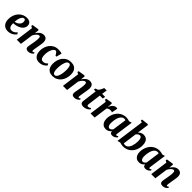

<svg xmlns="http://www.w3.org/2000/svg" viewBox="532 -2784 4764 4764"><g transform="rotate(45 2914.0 -402.0)"><path d="M451 -103Q438 -82 408 -55.2Q378 -28.5 333.2 -8.5Q288.5 11.5 229.5 11.5Q173.5 11.5 134.5 -7.2Q95.5 -26 71.2 -57.8Q47 -89.5 36 -129Q25 -168.5 25 -209.5Q24.5 -285.5 47.8 -350Q71 -414.5 112.5 -462.2Q154 -510 210 -536.8Q266 -563.5 331.5 -563.5Q384.5 -563.5 417.8 -547.8Q451 -532 467 -504.5Q483 -477 484 -443.5Q485 -396 465.2 -360.2Q445.5 -324.5 412.5 -299.2Q379.5 -274 339.2 -258Q299 -242 257.8 -234.2Q216.5 -226.5 182 -225.5Q181 -189.5 186.5 -160.5Q192 -131.5 204 -110.8Q216 -90 234.5 -79Q253 -68 278 -68Q313.5 -68 340.8 -80Q368 -92 388.8 -110.2Q409.5 -128.5 424.5 -146.5ZM299 -503Q269.5 -503 248.5 -481.5Q227.5 -460 213.5 -425.8Q199.5 -391.5 192 -352Q184.5 -312.5 182.5 -277Q201.5 -278 224 -285.5Q246.5 -293 268 -306.2Q289.5 -319.5 307.2 -338.2Q325 -357 335.2 -381.5Q345.5 -406 344.5 -435Q343 -469.5 331.5 -486.2Q320 -503 299 -503Z M740 -432Q756.5 -458.5 776.5 -481.8Q796.5 -505 820 -522.8Q843.5 -540.5 870.5 -550.5Q897.5 -560.5 928 -560.5Q983.5 -560.5 1017.5 -528Q1051.5 -495.5 1051.5 -419Q1051.5 -401.5 1047.5 -371Q1043.5 -340.5 1038 -307.2Q1032.5 -274 1028 -246.5Q1024 -221.5 1019 -193.8Q1014 -166 1010.5 -140.2Q1007 -114.5 1006.5 -96Q1006.5 -78 1012 -72.5Q1017.5 -67 1024 -67Q1032.5 -67 1042.8 -72Q1053 -77 1069 -90L1082 -58.5Q1076 -50.5 1058 -34Q1040 -17.5 1010.2 -3.5Q980.5 10.5 939 10.5Q904 10.5 885.2 -0.5Q866.5 -11.5 859.2 -29Q852 -46.5 852 -65.5Q852.5 -77 854.8 -94.2Q857 -111.5 860.8 -132.2Q864.5 -153 868.5 -175Q872.5 -197 876 -217.5Q879.5 -238.5 883.5 -262.2Q887.5 -286 890.8 -310.5Q894 -335 896.2 -358Q898.5 -381 898 -401Q898 -427.5 893.8 -442Q889.5 -456.5 880.2 -462.5Q871 -468.5 856.5 -468.5Q840.5 -468.5 823.2 -458.2Q806 -448 789 -430Q772 -412 756.5 -389.2Q741 -366.5 729 -341L682 0H537.5L600.5 -469L548.5 -496L555.5 -534L728 -560.5L751.5 -548Z M1321 10Q1235 10 1184.8 -47.2Q1134.5 -104.5 1133 -214.5Q1132.5 -275.5 1151.2 -336.8Q1170 -398 1208.5 -448.5Q1247 -499 1305.8 -529.8Q1364.5 -560.5 1443 -560.5Q1472.5 -560.5 1507.2 -555.8Q1542 -551 1566 -541L1529 -398.5L1496 -399.5Q1484.5 -420.5 1470 -442.2Q1455.5 -464 1440.5 -478.5Q1425.5 -493 1413 -493Q1389.5 -493 1366.8 -473.2Q1344 -453.5 1325.8 -417.2Q1307.5 -381 1296.8 -331Q1286 -281 1287 -221Q1288 -168 1298.5 -135.5Q1309 -103 1328.8 -88Q1348.5 -73 1377.5 -73Q1408 -73 1431 -81.5Q1454 -90 1472 -104.2Q1490 -118.5 1504 -135.5L1530.5 -91.5Q1517 -71 1488.8 -47.2Q1460.5 -23.5 1418.5 -6.8Q1376.5 10 1321 10Z M1886.5 -561.5Q1955 -561.5 2002.2 -535.8Q2049.5 -510 2074.2 -460.2Q2099 -410.5 2099 -338.5Q2099.5 -267.5 2079.5 -203.8Q2059.5 -140 2020.5 -91.2Q1981.5 -42.5 1925.5 -14.5Q1869.5 13.5 1798 13.5Q1731 13.5 1684.2 -12.8Q1637.5 -39 1613 -88.8Q1588.5 -138.5 1588 -210Q1587.5 -282 1607.8 -345.8Q1628 -409.5 1666.5 -458Q1705 -506.5 1760.8 -534Q1816.5 -561.5 1886.5 -561.5ZM1868.5 -505.5Q1842 -505.5 1822 -486.8Q1802 -468 1787.8 -436.5Q1773.5 -405 1764.5 -366.2Q1755.5 -327.5 1751.5 -286.8Q1747.5 -246 1747.5 -209Q1748 -147 1757 -110.5Q1766 -74 1782 -58Q1798 -42 1819.5 -42Q1846 -42 1865.8 -60.8Q1885.5 -79.5 1899.8 -111Q1914 -142.5 1922.8 -181.5Q1931.5 -220.5 1935.8 -261.5Q1940 -302.5 1939.5 -340Q1939 -402.5 1930.2 -438.8Q1921.5 -475 1906 -490.2Q1890.5 -505.5 1868.5 -505.5Z M2359 -432Q2375.5 -458.5 2395.5 -481.8Q2415.5 -505 2439 -522.8Q2462.5 -540.5 2489.5 -550.5Q2516.5 -560.5 2547 -560.5Q2602.5 -560.5 2636.5 -528Q2670.5 -495.5 2670.5 -419Q2670.5 -401.5 2666.5 -371Q2662.5 -340.5 2657 -307.2Q2651.5 -274 2647 -246.5Q2643 -221.5 2638 -193.8Q2633 -166 2629.5 -140.2Q2626 -114.5 2625.5 -96Q2625.5 -78 2631 -72.5Q2636.5 -67 2643 -67Q2651.5 -67 2661.8 -72Q2672 -77 2688 -90L2701 -58.5Q2695 -50.5 2677 -34Q2659 -17.5 2629.2 -3.5Q2599.5 10.5 2558 10.5Q2523 10.5 2504.2 -0.5Q2485.5 -11.5 2478.2 -29Q2471 -46.5 2471 -65.5Q2471.5 -77 2473.8 -94.2Q2476 -111.5 2479.8 -132.2Q2483.5 -153 2487.5 -175Q2491.5 -197 2495 -217.5Q2498.5 -238.5 2502.5 -262.2Q2506.5 -286 2509.8 -310.5Q2513 -335 2515.2 -358Q2517.5 -381 2517 -401Q2517 -427.5 2512.8 -442Q2508.5 -456.5 2499.2 -462.5Q2490 -468.5 2475.5 -468.5Q2459.5 -468.5 2442.2 -458.2Q2425 -448 2408 -430Q2391 -412 2375.5 -389.2Q2360 -366.5 2348 -341L2301 0H2156.5L2219.5 -469L2167.5 -496L2174.5 -534L2347 -560.5L2370.5 -548Z M2936 -186.5Q2934 -169 2932 -155.5Q2930 -142 2928.8 -131.5Q2927.5 -121 2927.5 -111.5Q2927.5 -93.5 2936.5 -84.2Q2945.5 -75 2962 -75Q2984.5 -75 3004 -83Q3023.5 -91 3041 -106L3053 -69Q3038.5 -52 3013.5 -33.5Q2988.5 -15 2952.8 -2.5Q2917 10 2869 10Q2831.5 10 2804 -9.2Q2776.5 -28.5 2777 -75.5Q2777 -79 2777.5 -85Q2778 -91 2779.5 -102.8Q2781 -114.5 2783.5 -134.2Q2786 -154 2790 -185L2827.5 -477H2763.5L2773.5 -523L2841.5 -547Q2855.5 -559.5 2869.8 -583.5Q2884 -607.5 2897 -635.2Q2910 -663 2919.5 -686.5H3005.5L2984 -547.5H3088.5L3078.5 -477H2974Z M3124 0 3187.5 -468.5 3135.5 -496 3142.5 -534 3299.5 -560 3324 -544 3317.5 -453.5 3313.5 -411.5Q3322.5 -439 3337.5 -465.8Q3352.5 -492.5 3373.5 -513.8Q3394.5 -535 3420.5 -547.8Q3446.5 -560.5 3476.5 -560.5Q3489 -560.5 3498 -557.2Q3507 -554 3510.5 -551L3479.5 -392.5Q3476 -396.5 3461.8 -402.5Q3447.5 -408.5 3425 -408.5Q3409 -408.5 3393.5 -405.5Q3378 -402.5 3364 -397.2Q3350 -392 3338.5 -384Q3327 -376 3318.5 -366L3268.5 0Z M3946 -104Q3943.5 -83.5 3949 -75.2Q3954.5 -67 3965 -67Q3973 -67 3983.2 -72Q3993.5 -77 4009.5 -90.5L4023.5 -59Q4017 -49.5 3998.2 -33Q3979.5 -16.5 3951.2 -3.2Q3923 10 3887 10Q3854.5 10 3834.5 -6.2Q3814.5 -22.5 3813 -52.5L3815 -69Q3800 -49.5 3778 -31.2Q3756 -13 3727.5 -1.5Q3699 10 3663.5 10Q3607 10 3569.2 -16.5Q3531.5 -43 3513 -88.8Q3494.5 -134.5 3494.5 -191Q3494.5 -246.5 3508.8 -300.2Q3523 -354 3550.2 -401Q3577.5 -448 3617.8 -483.8Q3658 -519.5 3710.2 -540Q3762.5 -560.5 3825.5 -560.5Q3853.5 -560.5 3884 -553.8Q3914.5 -547 3936 -539.5L4010 -559.5ZM3855.5 -492.5Q3847 -497 3836.8 -499.2Q3826.5 -501.5 3815 -501.5Q3778.5 -501.5 3751.2 -482.8Q3724 -464 3704.5 -432Q3685 -400 3673 -360Q3661 -320 3655.2 -277Q3649.5 -234 3649.5 -193.5Q3649.5 -152 3658.5 -124Q3667.5 -96 3683.8 -81.5Q3700 -67 3721.5 -67Q3734 -67 3745.5 -71.8Q3757 -76.5 3767.5 -84.5Q3778 -92.5 3787.2 -103Q3796.5 -113.5 3804 -124.5Z M4291 -495.5Q4306.5 -513 4328.2 -527.8Q4350 -542.5 4377 -551.5Q4404 -560.5 4435 -560.5Q4489.5 -560.5 4526.2 -536Q4563 -511.5 4581.5 -465Q4600 -418.5 4600 -352Q4600 -294.5 4585.8 -240.8Q4571.5 -187 4543.8 -141.5Q4516 -96 4476.2 -61.8Q4436.5 -27.5 4385 -8.8Q4333.5 10 4272 10Q4242 10 4210 3.2Q4178 -3.5 4155.5 -11L4078.5 9.5L4181.5 -741L4129 -761L4137.5 -797.5L4310 -817L4334 -803ZM4233 -60Q4243 -54.5 4255.5 -51.8Q4268 -49 4283.5 -49Q4319 -49 4346 -66.8Q4373 -84.5 4392.2 -115Q4411.5 -145.5 4423.8 -185Q4436 -224.5 4442 -268.2Q4448 -312 4448 -355.5Q4448 -409.5 4430.2 -446.2Q4412.5 -483 4375.5 -483Q4356 -483 4338 -473.8Q4320 -464.5 4305.5 -450.2Q4291 -436 4281.5 -420.5Z M5111 -104Q5108.5 -83.5 5114 -75.2Q5119.5 -67 5130 -67Q5138 -67 5148.2 -72Q5158.5 -77 5174.5 -90.5L5188.5 -59Q5182 -49.5 5163.2 -33Q5144.5 -16.5 5116.2 -3.2Q5088 10 5052 10Q5019.5 10 4999.5 -6.2Q4979.5 -22.5 4978 -52.5L4980 -69Q4965 -49.5 4943 -31.2Q4921 -13 4892.5 -1.5Q4864 10 4828.5 10Q4772 10 4734.2 -16.5Q4696.5 -43 4678 -88.8Q4659.5 -134.5 4659.5 -191Q4659.5 -246.5 4673.8 -300.2Q4688 -354 4715.2 -401Q4742.5 -448 4782.8 -483.8Q4823 -519.5 4875.2 -540Q4927.5 -560.5 4990.5 -560.5Q5018.5 -560.5 5049 -553.8Q5079.5 -547 5101 -539.5L5175 -559.5ZM5020.5 -492.5Q5012 -497 5001.8 -499.2Q4991.5 -501.5 4980 -501.5Q4943.5 -501.5 4916.2 -482.8Q4889 -464 4869.5 -432Q4850 -400 4838 -360Q4826 -320 4820.2 -277Q4814.5 -234 4814.5 -193.5Q4814.5 -152 4823.5 -124Q4832.5 -96 4848.8 -81.5Q4865 -67 4886.5 -67Q4899 -67 4910.5 -71.8Q4922 -76.5 4932.5 -84.5Q4943 -92.5 4952.2 -103Q4961.5 -113.5 4969 -124.5Z M5457 -432Q5473.5 -458.5 5493.5 -481.8Q5513.5 -505 5537 -522.8Q5560.5 -540.5 5587.5 -550.5Q5614.5 -560.5 5645 -560.5Q5700.5 -560.5 5734.5 -528Q5768.5 -495.5 5768.5 -419Q5768.5 -401.5 5764.5 -371Q5760.5 -340.5 5755 -307.2Q5749.5 -274 5745 -246.5Q5741 -221.5 5736 -193.8Q5731 -166 5727.5 -140.2Q5724 -114.5 5723.5 -96Q5723.5 -78 5729 -72.5Q5734.5 -67 5741 -67Q5749.5 -67 5759.8 -72Q5770 -77 5786 -90L5799 -58.5Q5793 -50.5 5775 -34Q5757 -17.5 5727.2 -3.5Q5697.5 10.5 5656 10.5Q5621 10.5 5602.2 -0.5Q5583.5 -11.5 5576.2 -29Q5569 -46.5 5569 -65.5Q5569.5 -77 5571.8 -94.2Q5574 -111.5 5577.8 -132.2Q5581.5 -153 5585.5 -175Q5589.5 -197 5593 -217.5Q5596.5 -238.5 5600.5 -262.2Q5604.5 -286 5607.8 -310.5Q5611 -335 5613.2 -358Q5615.5 -381 5615 -401Q5615 -427.5 5610.8 -442Q5606.5 -456.5 5597.2 -462.5Q5588 -468.5 5573.5 -468.5Q5557.5 -468.5 5540.2 -458.2Q5523 -448 5506 -430Q5489 -412 5473.5 -389.2Q5458 -366.5 5446 -341L5399 0H5254.5L5317.5 -469L5265.5 -496L5272.5 -534L5445 -560.5L5468.5 -548Z"/></g></svg>

Font: Merriweather 36pt ExtraBold
Style: Italic
Weight: 800
Italic angle: -7.8°
Version: Version 2.101